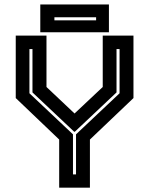

<svg xmlns="http://www.w3.org/2000/svg" viewBox="-20 -864 687 884"><path d="M252.5 0V-221.5L52.5 -412.5V-700H194V-463.5L328 -337H318.5L453 -463.5V-700H594.5V-412.5L394 -221.5V0ZM316 -61H330V-245.5L530.5 -434.5V-638H516.5V-438.5L324.5 -257.5H321.5L129.5 -438.5V-638H115.5V-434.5L316 -245.5ZM165.5 -715.5V-843.5H481.5V-715.5ZM230.5 -770.5H422.5V-784.5H230.5Z"/></svg>

Font: Tourney
Style: Bold
Weight: 700
Designer: Tyler Finck
Foundry: Etcetera Type Co
Version: Version 1.015